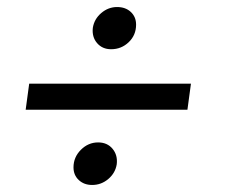

<svg xmlns="http://www.w3.org/2000/svg" viewBox="-20 -599 640 546"><path d="M244 -520Q248 -545 268 -562Q288 -579 313 -579Q337 -579 352 -565Q367 -551 367 -529Q367 -499 346 -479Q325 -459 296 -459Q271 -459 256 -476.5Q241 -494 244 -520ZM63 -361H523L513 -287H53ZM189 -123Q189 -152 210 -173Q231 -194 259 -194Q285 -194 300 -176Q315 -158 312 -132Q308 -107 288 -90Q268 -73 242 -73Q219 -73 204 -87Q189 -101 189 -123Z"/></svg>

Font: Krub SemiBold
Style: Italic
Weight: 600
Italic angle: -8°
Designer: Ekaluck Peanpanawate
Foundry: Cadson Demak Co.,Ltd.
Version: Version 1.000; ttfautohint (v1.6)